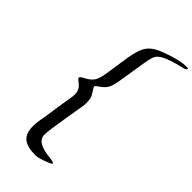

<svg xmlns="http://www.w3.org/2000/svg" viewBox="-381 -1022 1455 1455"><g transform="rotate(45 346.5 -294.5)"><path d="M338 348Q250 348 210 314.5Q170 281 170 206Q170 158 183 99L206 -57Q209 -78 214 -106.5Q219 -135 222 -154Q225 -173 225 -188Q225 -217 214 -237.5Q203 -258 175 -278Q155 -293 155 -301Q155 -312 198 -333Q240 -357 256 -385Q272 -413 282 -475L312 -674Q327 -770 361.5 -816Q396 -862 480 -891Q603 -937 678 -937Q693 -937 693 -932Q693 -926 685 -920Q677 -914 667 -912Q555 -888 499 -858Q463 -839 450.5 -814.5Q438 -790 429 -735Q393 -513 391 -499Q381 -440 365.5 -413.5Q350 -387 312 -361Q309 -359 303 -354.5Q297 -350 294 -348Q291 -346 288.5 -342.5Q286 -339 286 -335Q286 -328 305 -300Q321 -277 327 -258Q333 -239 333 -202Q333 -187 328 -157L305 -20Q277 148 277 190Q277 270 432 284Q477 289 477 300Q477 304 460 312Q378 348 338 348Z"/></g></svg>

Font: Joscelyn
Style: Regular
Weight: 400
Designer: Peter S. Baker
Version: Version 1.012